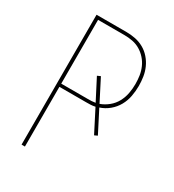

<svg xmlns="http://www.w3.org/2000/svg" viewBox="-178 -838 855 941"><g transform="rotate(30 250.0 -367.5)"><path d="M90 0V-735H259Q285 -735 310 -730Q335 -725 357.5 -712.5Q380 -700 397.5 -680Q415 -660 425.5 -636.5Q436 -613 440 -587.5Q444 -562 444 -536Q444 -507 438.5 -477.5Q433 -448 418.5 -422Q404 -396 380.5 -376.5Q357 -357 329 -348L392 -225L375 -217L311 -342Q298 -339 285 -338.5Q272 -338 259 -338H109V0ZM109 -356H259Q270 -356 280.5 -356.5Q291 -357 302 -359L241 -477L259 -485L321 -364Q346 -373 367.5 -390.5Q389 -408 402 -432Q415 -456 420 -482.5Q425 -509 425 -536Q425 -560 421.5 -583Q418 -606 408.5 -627.5Q399 -649 383.5 -666.5Q368 -684 348 -696Q328 -708 305 -712.5Q282 -717 259 -717H109Z"/></g></svg>

Font: Iosevka SS18 Thin
Style: Regular
Weight: 100
Monospace: yes
Designer: Belleve Invis
Foundry: Belleve Invis
Version: Version 25.1.1; ttfautohint (v1.8.4)